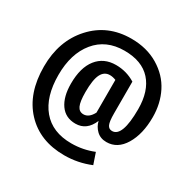

<svg xmlns="http://www.w3.org/2000/svg" viewBox="-196 -902 1316 1316"><g transform="rotate(30 462.0 -244.5)"><path d="M476 -497Q559 -497 629 -454V-202Q629 -139 640 -115Q651 -91 677 -91Q758 -91 758 -310Q758 -453 687 -532Q616 -611 477 -611Q332 -611 249.5 -510Q167 -409 167 -241Q167 -69 247 26.5Q327 122 477 122Q569 122 653 88L683 176Q584 217 476 217Q282 217 167 94Q52 -29 52 -241Q52 -444 171 -575Q290 -706 477 -706Q600 -706 691.5 -651Q783 -596 827.5 -508Q872 -420 872 -312Q872 -179 820 -92.5Q768 -6 681 -6Q633 -6 602.5 -35.5Q572 -65 563 -105Q523 -9 434 -9Q355 -9 313 -69Q271 -129 271 -232Q271 -359 325.5 -428Q380 -497 476 -497ZM450 -92Q493 -92 522 -147V-406Q497 -416 474 -416Q430 -416 408 -373Q386 -330 386 -232Q386 -156 401 -124Q416 -92 450 -92Z"/></g></svg>

Font: Fira Sans Condensed Medium
Style: Regular
Weight: 500
Width: 3
Designer: Carrois Corporate & Edenspiekermann AG
Foundry: Carrois Corporate GbR & Edenspiekermann AG
Version: Version 4.203;PS 004.203;hotconv 1.0.88;makeotf.lib2.5.64775